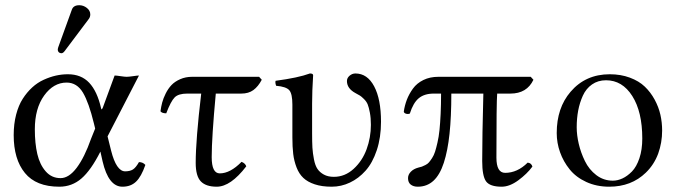

<svg xmlns="http://www.w3.org/2000/svg" viewBox="-20 -702 2584 732"><path d="M282.2 -682.1Q297.9 -682.1 311 -671.9Q324.2 -661.6 324.2 -647Q324.2 -636.7 317.9 -628.9L226.1 -506.8Q220.2 -499 213.9 -499Q208 -499 204.1 -502.9Q200.2 -506.8 200.2 -512.2Q200.2 -516.1 202.1 -522L253.9 -665Q259.8 -682.1 282.2 -682.1ZM390.1 -182.1 403.8 -127Q413.6 -88.4 426.8 -68.8Q440.4 -48.8 457 -48.8Q475.6 -48.8 486.8 -55.9Q498 -63 509.8 -84Q524.9 -84 534.2 -73.2Q518.6 -28.3 498.5 -9.3Q478.5 9.8 446.8 9.8Q393.6 9.8 371.1 -86.9L362.8 -124Q326.7 -52.7 290.5 -21.5Q254.4 9.8 206.1 9.8Q117.7 9.8 75 -42.5Q32.2 -94.7 32.2 -187Q32.2 -229.5 41.5 -265.1Q50.8 -300.8 66.7 -325.4Q82.5 -350.1 102.8 -368.7Q123 -387.2 146.7 -397.9Q170.4 -408.7 193.1 -413.8Q215.8 -418.9 238.8 -418.9Q289.6 -418.9 320.1 -386.5Q350.6 -354 365.2 -290Q367.2 -281.2 370.1 -288.1L372.1 -292L417 -414.1Q423.8 -414.1 439.9 -411.6Q456.1 -409.2 462.9 -409.2Q470.2 -409.2 487.1 -411.6Q503.9 -414.1 509.8 -414.1ZM342.8 -211.9 337.9 -231.9Q318.8 -310.5 296.4 -348.6Q273.4 -387.2 233.9 -387.2Q184.1 -387.2 148.4 -337.9Q112.8 -288.6 112.8 -209Q112.8 -155.3 122.3 -114.7Q131.8 -74.2 154.3 -48.6Q176.8 -22.9 210.9 -22.9Q242.7 -22.9 272.5 -62.5Q302.2 -102.1 327.1 -172.9Z M712.9 -409.2H967.8L978 -397.9Q964.4 -372.1 946 -358.6Q927.7 -345.2 899.9 -345.2H802.7Q787.1 -177.2 787.1 -103Q787.1 -41 817.9 -41Q857.9 -41 900.9 -85Q915 -79.6 918.9 -67.9Q859.4 9.8 806.2 9.8Q765.1 9.8 745.6 -10.5Q726.1 -30.8 726.1 -81.1Q726.1 -168 747.1 -345.2H693.8Q660.2 -345.2 645.8 -330.6Q631.3 -315.9 613.8 -270Q597.2 -270 591.8 -277.8Q594.2 -295.4 598.4 -311.3Q602.5 -327.1 611.8 -345.7Q621.1 -364.3 633.8 -377.7Q646.5 -391.1 667 -400.1Q687.5 -409.2 712.9 -409.2Z M1169.9 -307.1V-193.8Q1169.9 -160.2 1171.1 -138.9Q1172.4 -117.7 1177 -94.2Q1181.6 -70.8 1190.4 -57.9Q1199.2 -44.9 1214.8 -36.4Q1230.5 -27.8 1252.9 -27.8Q1294.9 -27.8 1328.1 -58.1Q1361.3 -88.4 1377.7 -133.1Q1394 -177.7 1394 -226.1Q1394 -252.4 1390.1 -272.7Q1386.2 -293 1381.8 -304Q1377.4 -314.9 1367.4 -324.7Q1357.4 -334.5 1352.5 -337.4L1335 -347.2Q1302.7 -364.7 1302.7 -393.1Q1302.7 -404.8 1312.7 -413.3Q1322.8 -421.9 1335 -421.9Q1380.4 -421.9 1406.5 -372.8Q1432.6 -323.7 1432.6 -237.8Q1432.6 -177.7 1416.5 -129.4Q1400.4 -81.1 1373.8 -51.3Q1347.2 -21.5 1314 -5.9Q1280.8 9.8 1244.6 9.8Q1207 9.8 1179.9 0.7Q1152.8 -8.3 1136.5 -23.7Q1120.1 -39.1 1110.6 -63.7Q1101.1 -88.4 1097.9 -115Q1094.7 -141.6 1094.7 -178.2V-303.2Q1094.7 -344.2 1083 -357.9Q1071.3 -371.6 1032.7 -375Q1028.3 -387.7 1030.8 -394Q1116.7 -405.3 1161.6 -421.9Q1173.8 -421.9 1173.8 -415Q1169.9 -354 1169.9 -307.1Z M2003.4 -409.2 2013.7 -397.9Q1988.8 -345.2 1925.8 -345.2H1875.5Q1872.6 -311 1872.6 -101.1Q1872.6 -43 1905.8 -43Q1952.6 -43 1991.7 -82Q2005.9 -80.6 2009.8 -66.9Q1989.3 -39.1 1956.1 -14.6Q1922.9 9.8 1892.6 9.8Q1847.7 9.8 1833 -10.7Q1818.4 -31.2 1818.4 -87.9Q1818.4 -180.7 1822.8 -345.2H1700.7Q1700.7 -256.3 1693.8 -191.9Q1687 -127.4 1672.1 -81.5Q1657.2 -35.6 1632.6 -12.9Q1607.9 9.8 1572.8 9.8Q1556.2 9.8 1545.9 1.7Q1535.6 -6.3 1535.6 -22.9Q1535.6 -36.1 1546.1 -47.1Q1556.6 -58.1 1574.7 -63Q1583.5 -64.9 1588.4 -66.7Q1593.3 -68.4 1601.8 -72.8Q1610.4 -77.1 1615.2 -82.8Q1620.1 -88.4 1627.2 -99.1Q1634.3 -109.9 1638.7 -123.8Q1643.1 -137.7 1647.9 -158.7Q1652.8 -179.7 1655.5 -205.8Q1658.2 -231.9 1659.9 -267.3Q1661.6 -302.7 1661.6 -345.2H1633.8Q1597.7 -345.2 1576.4 -327.4Q1555.2 -309.6 1542.5 -269Q1535.2 -266.1 1527.6 -268.6Q1520 -271 1519.5 -276.9Q1522.9 -300.3 1531.2 -322Q1539.6 -343.8 1554.4 -364.3Q1569.3 -384.8 1594.2 -397Q1619.1 -409.2 1651.4 -409.2Z M2102.5 -194.8Q2102.5 -290.5 2155.3 -352.1Q2212.4 -418.9 2304.7 -418.9Q2346.7 -418.9 2381.3 -406Q2416 -393.1 2438.2 -371.8Q2460.4 -350.6 2475.8 -322.3Q2491.2 -293.9 2497.8 -264.4Q2504.4 -234.9 2504.4 -204.1Q2504.4 -158.2 2489.3 -116.2Q2473.6 -74.2 2442.4 -43.9Q2387.2 9.8 2302.7 9.8Q2254.4 9.8 2215.1 -8.3Q2175.8 -26.4 2151.9 -56.2Q2127.9 -85.9 2115.2 -121.6Q2102.5 -157.2 2102.5 -194.8ZM2290.5 -396Q2259.8 -396 2237.1 -380.1Q2214.4 -364.3 2202.1 -337.2Q2189.9 -310.1 2184.3 -280.3Q2178.7 -250.5 2178.7 -216.8Q2178.7 -187 2186.5 -153.6Q2194.3 -120.1 2210 -87.9Q2225.6 -55.7 2253.4 -34.4Q2281.2 -13.2 2316.4 -13.2Q2334.5 -13.2 2353 -21.7Q2371.6 -30.3 2389.2 -48.1Q2406.7 -65.9 2417.7 -98.6Q2428.7 -131.3 2428.7 -173.8Q2428.7 -275.9 2390.6 -335.9Q2352.5 -396 2290.5 -396Z"/></svg>

Font: Linux Libertine Display G
Style: Regular
Weight: 400
Designer: Philipp H. Poll
Foundry: Philipp H. Poll
Version: Version 5.0.9